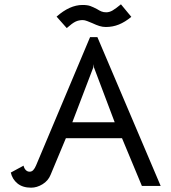

<svg xmlns="http://www.w3.org/2000/svg" viewBox="-20 -860 794 889"><path d="M30 -61 89 -93Q92 -80 99.5 -72.5Q107 -65 117 -65Q127 -65 134 -72.5Q141 -80 147 -94L397 -688H431L724 1H637L545 -220H285L214 -50Q203 -23 177 -7Q151 9 124 9Q85 9 61 -10.5Q37 -30 30 -61ZM511 -294 415 -548 413 -563 412 -548 315 -294ZM362 -837Q385 -837 398.5 -832Q412 -827 429 -818Q440 -811 449.5 -807Q459 -803 472 -803Q487 -803 502 -812Q517 -821 540 -840L588 -782Q559 -758 530.5 -746.5Q502 -735 470 -735Q455 -735 440.5 -739.5Q426 -744 407 -753Q395 -758 383.5 -762.5Q372 -767 363 -767Q345 -767 330 -760Q315 -753 289 -730L242 -783Q303 -837 362 -837Z"/></svg>

Font: Bellota
Style: Bold
Weight: 700
Designer: Kemie Guaida
Foundry: Kemie Guaida
Version: Version 4.001